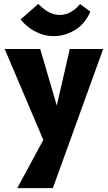

<svg xmlns="http://www.w3.org/2000/svg" viewBox="-20 -679 556 988"><path d="M225 93 4 -427H187L288 -82ZM339 -427H511L252 289H69L253 -52ZM256 -493Q209 -493 164 -515.5Q119 -538 86 -579L177 -659Q206 -629 233.5 -615.5Q261 -602 286 -602Q314 -602 341 -615.5Q368 -629 392 -658L445 -619Q417 -555 365 -524Q313 -493 256 -493Z"/></svg>

Font: Ysabeau Infant Black
Style: Regular
Weight: 900
Designer: Christian Thalmann (Catharsis Fonts)
Version: Version 2.001;gftools[0.9.30]; featfreeze: ss01,ss02,lnum